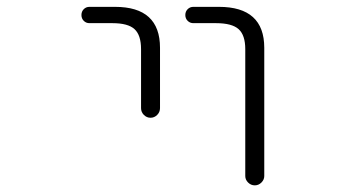

<svg xmlns="http://www.w3.org/2000/svg" viewBox="-20 -565 1040 563"><path d="M242.2 -497.1Q232.4 -497.1 225.6 -503.9Q218.8 -510.7 218.8 -521Q218.8 -531.2 225.6 -538.1Q232.4 -544.9 242.2 -544.9H317.4Q449.2 -544.9 449.2 -424.8V-248Q449.2 -236.3 440.9 -228Q432.6 -219.7 421.4 -219.7Q410.2 -219.7 401.9 -228Q393.6 -236.3 393.6 -248V-420.9Q393.6 -461.9 374.5 -479.5Q355.5 -497.1 309.6 -497.1ZM546.9 -497.1Q537.1 -497.1 530.3 -503.9Q523.4 -510.7 523.4 -521Q523.4 -531.2 530.3 -538.1Q537.1 -544.9 546.9 -544.9H622.1Q754.9 -544.9 754.9 -424.8V-48.8Q754.9 -38.1 746.6 -29.8Q738.3 -21.5 727.1 -21.5Q715.8 -21.5 707.5 -29.8Q699.2 -38.1 699.2 -48.8V-420.9Q699.2 -461.9 679.7 -479.5Q660.2 -497.1 613.3 -497.1Z"/></svg>

Font: Rounded-L Mgen+ 1mn light
Style: Regular
Weight: 200
Designer: [Source Han Sans]
Ryoko NISHIZUKA  (kana & ideographs); Paul D. Hunt (Latin, Greek & Cyrillic); Wenlong ZHANG  (bopomofo
Version: Version 1.059.20150602